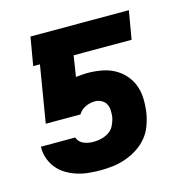

<svg xmlns="http://www.w3.org/2000/svg" viewBox="-84 -600 669 688"><g transform="rotate(-15 250.0 -256.0)"><path d="M209 8Q187 8 165 6Q143 4 122 -2.5Q101 -9 83 -19.5Q65 -30 51.5 -45.5Q38 -61 30 -81Q22 -101 22 -123V-129H149L150 -127Q153 -119 159 -113Q165 -107 173.5 -103.5Q182 -100 191 -98.5Q200 -97 210 -97Q224 -97 238.5 -100.5Q253 -104 266 -112.5Q279 -121 286 -135Q293 -149 296 -163Q298 -176 297.5 -189.5Q297 -203 291.5 -213.5Q286 -224 274.5 -230Q263 -236 250 -236Q233 -236 215.5 -228Q198 -220 189 -204H60L95 -415H70L88 -520H453L435 -415H220L208 -338Q219 -339 229 -340Q239 -341 249 -341Q276 -341 302 -336.5Q328 -332 349.5 -320.5Q371 -309 387.5 -290.5Q404 -272 412.5 -248.5Q421 -225 421.5 -198.5Q422 -172 418 -146Q414 -123 405.5 -100.5Q397 -78 381.5 -59.5Q366 -41 345 -27.5Q324 -14 301 -6Q278 2 255 5Q232 8 209 8Z"/></g></svg>

Font: Iosevka Curly Extrabold
Style: Italic
Weight: 800
Italic angle: -9°
Monospace: yes
Designer: Belleve Invis
Foundry: Belleve Invis
Version: Version 22.1.2; ttfautohint (v1.8.4)